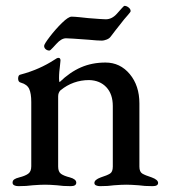

<svg xmlns="http://www.w3.org/2000/svg" viewBox="-20 -634 581 657"><path d="M23 -9Q23 -16 28.5 -20Q34 -24 46 -27Q66 -32 76.5 -39.5Q87 -47 87 -65V-285Q87 -314 80 -329.5Q73 -345 52 -351Q42 -353 42 -365Q42 -378 51 -379Q115 -396 167 -430Q175 -436 180 -436Q187 -436 187 -427L185 -407Q184 -400 183 -389Q182 -378 182 -366Q182 -355 184 -353Q219 -387 257 -403.5Q295 -420 341 -420Q391 -420 424 -380.5Q457 -341 457 -280V-64Q457 -46 467 -40Q477 -34 499 -27Q521 -19 521 -8Q521 3 502 3Q474 3 454 0Q428 -2 412 -2Q396 -2 370 0Q351 3 322 3Q315 3 309 0.5Q303 -2 303 -8Q303 -19 325 -27Q347 -34 356.5 -40Q366 -46 366 -64V-271Q366 -312 344 -335.5Q322 -359 285 -360Q230 -360 187 -325Q179 -317 179 -304V-64Q179 -46 189 -39Q199 -32 219 -27Q241 -21 241 -9Q241 3 222 3Q195 3 175 0Q151 -2 134 -2Q118 -2 92 0Q71 3 43 3Q34 3 28.5 0Q23 -3 23 -9ZM131 -477Q131 -483 150.5 -508.5Q170 -534 192 -555.5Q214 -577 225 -577Q234 -577 254 -575L282 -572Q332 -568 342 -568Q363 -568 380 -587Q388 -596 396 -605Q404 -614 406 -614Q413 -614 420 -608.5Q427 -603 427 -596Q427 -593 418 -583Q409 -573 405 -568Q400 -562 375 -530L359 -509Q354 -502 344.5 -498.5Q335 -495 329 -495Q314 -495 284 -498Q217 -503 206 -503Q190 -503 173 -484Q170 -481 161 -471Q152 -461 149 -461Q142 -461 136.5 -465.5Q131 -470 131 -477Z"/></svg>

Font: EB Garamond Medium
Style: Regular
Weight: 500
Designer: Georg Duffner and Octavio Pardo
Foundry: Georg Duffner
Version: Version 1.000